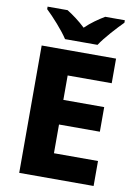

<svg xmlns="http://www.w3.org/2000/svg" viewBox="-100 -995 755 1060"><g transform="rotate(10 277.5 -465.5)"><path d="M205 -771H387C416 -816 477 -882 512 -917V-931H402C367 -910 329 -884 295 -851C260 -884 226 -909 191 -931H79V-917C117 -881 176 -816 205 -771ZM501 0V-140H254V-301H483V-439H254V-576H501V-714H84V0Z"/></g></svg>

Font: Noto Sans Bengali UI ExtraBold
Style: Regular
Weight: 800
Designer: Jelle Bosma - Monotype Design Team
Foundry: Monotype Imaging Inc.
Version: Version 2.003